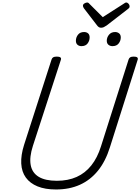

<svg xmlns="http://www.w3.org/2000/svg" viewBox="-20 -1484 1113 1523"><path d="M424 19Q338 19 278 -5.5Q218 -30 185 -75.5Q152 -121 148.5 -187Q145 -253 171 -335L389 -1012Q393 -1024 402 -1029.5Q411 -1035 431 -1035Q450 -1035 458.5 -1029Q467 -1023 463 -1010L241 -327Q212 -237 223.5 -175Q235 -113 287 -81.5Q339 -50 431 -50Q520 -50 588 -80.5Q656 -111 704.5 -172Q753 -233 781 -323L1000 -1012Q1004 -1024 1013 -1029.5Q1022 -1035 1041 -1035Q1080 -1035 1072 -1010L852 -316Q817 -204 757 -130Q697 -56 614 -18.5Q531 19 424 19ZM626 -1118Q607 -1118 594.5 -1129Q582 -1140 582 -1161Q582 -1187 598.5 -1208.5Q615 -1230 647 -1230Q666 -1230 678.5 -1219.5Q691 -1209 691 -1187Q691 -1161 675 -1139.5Q659 -1118 626 -1118ZM872 -1118Q853 -1118 840 -1129Q827 -1140 827 -1161Q827 -1187 844.5 -1208.5Q862 -1230 893 -1230Q911 -1230 924.5 -1219.5Q938 -1209 938 -1187Q938 -1161 921.5 -1139.5Q905 -1118 872 -1118ZM981 -1464Q991 -1464 999.5 -1454.5Q1008 -1445 1008 -1435Q1008 -1427 1005.5 -1423Q1003 -1419 998 -1415L826 -1282Q813 -1273 803 -1268.5Q793 -1264 781 -1264Q771 -1264 763 -1269.5Q755 -1275 748 -1285L645 -1419Q641 -1426 639.5 -1430Q638 -1434 638 -1439Q638 -1450 650 -1457Q662 -1464 671 -1464Q679 -1464 683 -1460Q687 -1456 693 -1450L795 -1348L956 -1451Q963 -1455 969 -1459.5Q975 -1464 981 -1464Z"/></svg>

Font: Playwrite CO Light
Style: Regular
Weight: 300
Version: Version 1.002